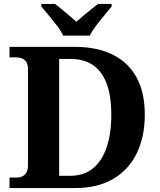

<svg xmlns="http://www.w3.org/2000/svg" viewBox="-20 -951 807 971"><path d="M28.1 0V-53H64.3Q81 -53 93.7 -59.5Q106.4 -65.9 113.9 -79.4Q121.4 -92.9 121.4 -114.6V-601.1Q121.4 -624.7 113.1 -637.5Q104.8 -650.2 90.9 -655.6Q77.1 -661 59.7 -661H28.1V-714H358.5Q469 -714 548.4 -675.4Q627.8 -636.8 670.1 -560.5Q712.3 -484.2 712.3 -370.2Q712.3 -261.2 672.4 -177.5Q632.4 -93.8 553.7 -46.9Q475 0 358.5 0ZM334.9 -62Q403.9 -62 449.7 -99.3Q495.6 -136.5 519.2 -205.6Q542.8 -274.7 542.8 -370.2Q542.8 -465.7 519.4 -528.2Q496.1 -590.7 450 -621.8Q403.9 -653 335.9 -653H279.2V-62ZM299.1 -771Q289.1 -794 268.8 -820.5Q248.4 -847 226.8 -873Q205.2 -899 189.2 -918V-931H258.4Q272.7 -920.6 292 -904.2Q311.3 -887.8 331.4 -871.3Q351.4 -854.8 366.4 -841.2Q381.4 -854.8 401.4 -871.3Q421.4 -887.8 441.5 -904.2Q461.6 -920.6 475.4 -931H544.5V-918Q529.5 -899 507.4 -873Q485.3 -847 465.5 -820.5Q445.7 -794 434.7 -771Z"/></svg>

Font: Noto Serif Gurmukhi
Style: Regular
Weight: 400
Designer: Vaibhav Singh and the Monotype Design Team
Foundry: Monotype Imaging Inc.
Version: Version 2.003